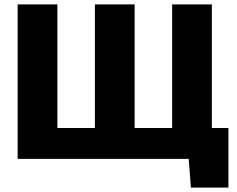

<svg xmlns="http://www.w3.org/2000/svg" viewBox="-20 -720 1075 870"><path d="M60 0V-700H240V-140H410V-700H590V-140H760V-700H940V-140H1015V130H845L835 0Z"/></svg>

Font: Russo One
Style: Regular
Weight: 400
Designer: Jovanny lemonad
Foundry: Jovanny Lemonad
Version: Version 1.001